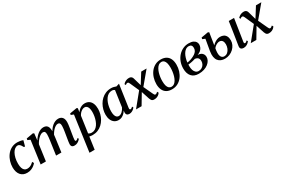

<svg xmlns="http://www.w3.org/2000/svg" viewBox="128 -1859 5077 3420"><g transform="rotate(-30 2667.0 -149.0)"><path d="M206 10Q121.5 10 74 -46.8Q26.5 -103.5 26 -204Q26 -265 44.8 -326Q63.5 -387 100.8 -438Q138 -489 193.2 -519.8Q248.5 -550.5 320.5 -550.5Q348 -550.5 380.2 -545Q412.5 -539.5 435.5 -529L404.5 -416L382.5 -419Q370 -443.5 356.8 -461.5Q343.5 -479.5 329.2 -489Q315 -498.5 299.5 -498.5Q267.5 -498.5 239 -477.5Q210.5 -456.5 189 -418Q167.5 -379.5 155 -327Q142.5 -274.5 143 -211.5Q143.5 -159.5 155 -124.2Q166.5 -89 188.5 -71Q210.5 -53 243 -53Q272 -53 295.2 -61.2Q318.5 -69.5 338.8 -83.8Q359 -98 377 -116L395.5 -82.5Q381 -63.5 354.5 -41.8Q328 -20 291 -5Q254 10 206 10Z M664 -538 648 -398.5Q665.5 -429 688.8 -456.5Q712 -484 739 -505.2Q766 -526.5 795.8 -538.5Q825.5 -550.5 857 -550.5Q892.5 -550.5 916 -536Q939.5 -521.5 951 -491.5Q962.5 -461.5 962.5 -415Q962.5 -408.5 961.8 -399.2Q961 -390 959.8 -379.2Q958.5 -368.5 957 -357L942 -367Q960 -408 983.8 -441.8Q1007.5 -475.5 1036 -499.8Q1064.5 -524 1096 -537.2Q1127.5 -550.5 1161 -550.5Q1212 -550.5 1242.2 -518.8Q1272.5 -487 1272.5 -418.5Q1272.5 -398.5 1268.8 -368.8Q1265 -339 1259.8 -306Q1254.5 -273 1249.5 -243Q1245 -215.5 1240 -185.8Q1235 -156 1231.2 -129Q1227.5 -102 1226.5 -82Q1226 -65.5 1230 -58.5Q1234 -51.5 1242 -51.5Q1252 -51.5 1263.5 -58Q1275 -64.5 1291.5 -80L1303.5 -56Q1296.5 -46.5 1279.5 -30.8Q1262.5 -15 1237 -2.2Q1211.5 10.5 1178.5 10.5Q1155 10.5 1140.2 2.8Q1125.5 -5 1119 -19.5Q1112.5 -34 1112.5 -54Q1113 -71.5 1117 -99.8Q1121 -128 1126.5 -160.5Q1132 -193 1137 -224Q1142 -253.5 1147.2 -286.2Q1152.5 -319 1156.2 -350.2Q1160 -381.5 1160 -406Q1160 -446 1148.2 -461Q1136.5 -476 1110.5 -476Q1090 -476 1066.5 -463Q1043 -450 1019.2 -426Q995.5 -402 974.5 -370Q953.5 -338 938.5 -299.5L958.5 -367.5Q957.5 -347 955 -324Q952.5 -301 949.5 -278.2Q946.5 -255.5 943.5 -234L912 0H802.5L834 -222.5Q838.5 -253 843.2 -286Q848 -319 851 -350.2Q854 -381.5 854 -405Q853.5 -446.5 842 -461.5Q830.5 -476.5 802 -476.5Q783 -476.5 760.8 -464.5Q738.5 -452.5 715.8 -431.2Q693 -410 673 -383Q653 -356 638.5 -326.5L593.5 0H485.5L550 -471.5L497 -495L502.5 -525L643.5 -550Z M1343 254 1444.5 -474.5 1389.5 -496.5 1395 -525 1540 -550 1560 -538 1549.5 -460Q1565.5 -485 1589.2 -505.8Q1613 -526.5 1642.5 -539Q1672 -551.5 1705.5 -551.5Q1759 -551.5 1795 -526.5Q1831 -501.5 1849 -456Q1867 -410.5 1867 -348Q1867 -296.5 1853.2 -245Q1839.5 -193.5 1813 -147.5Q1786.5 -101.5 1748.2 -66Q1710 -30.5 1660.5 -10.2Q1611 10 1551.5 10Q1535.5 10 1518.5 7.5Q1501.5 5 1485.5 1.5L1450 254ZM1494 -57.5Q1506 -47 1522.8 -41.2Q1539.5 -35.5 1561 -35.5Q1599.5 -35.5 1630 -54.5Q1660.5 -73.5 1683.5 -106Q1706.5 -138.5 1721.2 -179.5Q1736 -220.5 1743.5 -264.8Q1751 -309 1751 -351Q1751 -394.5 1741.8 -425.8Q1732.5 -457 1714.5 -474Q1696.5 -491 1670 -491Q1643 -491 1617.8 -476.5Q1592.5 -462 1572.5 -439.2Q1552.5 -416.5 1541.5 -392Z M2346.5 -90Q2343.5 -68 2349.5 -59.8Q2355.5 -51.5 2365.5 -51.5Q2374.5 -51.5 2385.5 -57.8Q2396.5 -64 2410.5 -78L2423.5 -53.5Q2417.5 -44.5 2401.2 -29.2Q2385 -14 2360.8 -1.8Q2336.5 10.5 2306 10.5Q2275 10.5 2258 -7Q2241 -24.5 2242.5 -57.5L2247.5 -94Q2232.5 -68 2209.2 -44.2Q2186 -20.5 2156 -5Q2126 10.5 2089 10.5Q2038 10.5 2002.2 -14.8Q1966.5 -40 1947.8 -84.8Q1929 -129.5 1929 -188.5Q1929 -240 1942.5 -291.5Q1956 -343 1982.5 -389.5Q2009 -436 2047.8 -472.2Q2086.5 -508.5 2137 -529.5Q2187.5 -550.5 2249 -550.5Q2275 -550.5 2302 -544.2Q2329 -538 2350 -529L2413 -548.5ZM2295.5 -485.5Q2285.5 -495 2271.2 -500.2Q2257 -505.5 2239 -505.5Q2199.5 -505.5 2168.2 -486.5Q2137 -467.5 2113.8 -435Q2090.5 -402.5 2075.2 -361.5Q2060 -320.5 2052.5 -276Q2045 -231.5 2045 -189Q2045 -142 2054.8 -111.2Q2064.5 -80.5 2082 -65.5Q2099.5 -50.5 2122.5 -50.5Q2143 -50.5 2161.8 -59.5Q2180.5 -68.5 2196.8 -83.5Q2213 -98.5 2226.2 -117.5Q2239.5 -136.5 2248.5 -156.5Z M2818.5 9.5Q2798.5 9.5 2784.8 3Q2771 -3.5 2761.8 -17Q2752.5 -30.5 2744.5 -52L2678 -257L2712 -252L2561.5 0H2447L2692 -300.5L2681.5 -235L2584.5 -453Q2578 -468 2570.5 -477.2Q2563 -486.5 2550 -486.5Q2537 -486.5 2526.2 -480.5Q2515.5 -474.5 2508 -466.5L2494 -492Q2500 -500.5 2516.5 -514Q2533 -527.5 2558.2 -538.2Q2583.5 -549 2616 -549Q2636.5 -549 2650.8 -542.8Q2665 -536.5 2674.5 -524.2Q2684 -512 2689 -493.5L2746 -295L2713.5 -297.5L2864 -537.5H2974.5L2733 -248.5L2744 -314L2846 -95Q2854 -78 2861.5 -67.5Q2869 -57 2881.5 -57Q2891.5 -57 2903.2 -63.8Q2915 -70.5 2929.5 -84.5L2945 -56.5Q2938.5 -46 2922.5 -30.2Q2906.5 -14.5 2880.8 -2.5Q2855 9.5 2818.5 9.5Z M3270 -551Q3335.5 -551 3380 -525Q3424.5 -499 3447.2 -450Q3470 -401 3470 -331Q3470.5 -264.5 3451 -203Q3431.5 -141.5 3394.5 -93Q3357.5 -44.5 3304.8 -16.5Q3252 11.5 3185.5 11.5Q3121 11.5 3076.2 -14.2Q3031.5 -40 3008.8 -89Q2986 -138 2985.5 -206.5Q2985.5 -274 3005 -336Q3024.5 -398 3061.5 -446.5Q3098.5 -495 3151.2 -523Q3204 -551 3270 -551ZM3258 -507Q3226 -507 3201 -488Q3176 -469 3157.5 -437Q3139 -405 3127 -365Q3115 -325 3109.2 -282.5Q3103.5 -240 3104 -200.5Q3104 -143.5 3115.2 -106.2Q3126.5 -69 3147.8 -50.8Q3169 -32.5 3199.5 -32.5Q3231 -32.5 3255.8 -51.2Q3280.5 -70 3298.8 -102Q3317 -134 3328.8 -174Q3340.5 -214 3346.2 -256.2Q3352 -298.5 3352 -337.5Q3352 -392.5 3342 -430.2Q3332 -468 3311.2 -487.5Q3290.5 -507 3258 -507Z M3735.5 10Q3686 10 3649.2 -5.2Q3612.5 -20.5 3588 -49Q3563.5 -77.5 3551.2 -117.5Q3539 -157.5 3539 -207Q3539 -283.5 3563.8 -346.8Q3588.5 -410 3631 -456Q3673.5 -502 3728 -526.8Q3782.5 -551.5 3842.5 -551.5Q3899.5 -551.5 3934.2 -535.8Q3969 -520 3985 -495Q4001 -470 4001 -441Q4001 -408.5 3988 -379.5Q3975 -350.5 3948.5 -327.8Q3922 -305 3882 -291Q3922 -291.5 3949 -277Q3976 -262.5 3989.8 -237.8Q4003.5 -213 4003.5 -182.5Q4003.5 -145.5 3984.8 -111.2Q3966 -77 3930.8 -49.5Q3895.5 -22 3846 -6Q3796.5 10 3735.5 10ZM3758.5 -34Q3795 -34 3823.8 -51.2Q3852.5 -68.5 3869.5 -98.5Q3886.5 -128.5 3887 -166.5Q3887 -194.5 3877.2 -213.5Q3867.5 -232.5 3848.8 -243Q3830 -253.5 3803.5 -256Q3795.5 -254 3783.8 -250.2Q3772 -246.5 3757.8 -242.8Q3743.5 -239 3727.5 -236Q3711.5 -233 3693.5 -230Q3675.5 -227 3655 -226Q3654 -217 3653.8 -207.8Q3653.5 -198.5 3653.5 -188Q3653.5 -144.5 3665.5 -109.8Q3677.5 -75 3700.8 -54.5Q3724 -34 3758.5 -34ZM3656 -265.5Q3676 -267.5 3693.5 -271.2Q3711 -275 3727 -280.5Q3743 -286 3759 -292.5Q3796.5 -308 3825.8 -327.5Q3855 -347 3871.5 -373.2Q3888 -399.5 3888 -434Q3888 -470 3871.2 -488.2Q3854.5 -506.5 3821.5 -506.5Q3785 -506.5 3756.2 -485.8Q3727.5 -465 3707 -430.2Q3686.5 -395.5 3673.8 -352.5Q3661 -309.5 3656 -265.5Z M4659 10.5Q4637.5 10.5 4621.2 3.2Q4605 -4 4597 -18.8Q4589 -33.5 4591.5 -56.5Q4593 -68 4596 -88.5Q4599 -109 4603.5 -136.8Q4608 -164.5 4613.5 -198.5Q4619 -232.5 4625 -271.8Q4631 -311 4637.8 -354.2Q4644.5 -397.5 4651.2 -444Q4658 -490.5 4665 -538.5H4774L4704 -86Q4701 -67.5 4706.5 -59.5Q4712 -51.5 4720.5 -51.5Q4730.5 -51.5 4741.2 -57.5Q4752 -63.5 4768.5 -79.5L4780.5 -55Q4773 -45 4756.8 -29.5Q4740.5 -14 4715.8 -1.8Q4691 10.5 4659 10.5ZM4273 11Q4229.5 11 4194.2 -3.5Q4159 -18 4135.5 -48.5Q4112 -79 4104 -126Q4096 -173 4106.5 -238L4147 -472L4093.5 -495L4099 -525L4241 -550L4263.5 -538L4224.5 -290.5Q4238.5 -307 4263.2 -326Q4288 -345 4319.8 -358.5Q4351.5 -372 4387 -372Q4428.5 -372 4459.5 -356.2Q4490.5 -340.5 4508 -307.2Q4525.5 -274 4525.5 -222Q4525.5 -176.5 4505.8 -134.5Q4486 -92.5 4451.5 -59.8Q4417 -27 4371.2 -8Q4325.5 11 4273 11ZM4281.5 -32.5Q4322 -32.5 4351.8 -57.5Q4381.5 -82.5 4397.8 -122.5Q4414 -162.5 4414 -206Q4414 -249 4394.8 -277.5Q4375.5 -306 4333.5 -306Q4313.5 -306 4290.8 -296Q4268 -286 4248 -270.2Q4228 -254.5 4215.5 -236Q4211.5 -216.5 4209 -195.5Q4206.5 -174.5 4205.5 -154Q4204 -113 4213.2 -86Q4222.5 -59 4240.5 -45.8Q4258.5 -32.5 4281.5 -32.5Z M5178.5 9.5Q5158.5 9.5 5144.8 3Q5131 -3.5 5121.8 -17Q5112.5 -30.5 5104.5 -52L5038 -257L5072 -252L4921.5 0H4807L5052 -300.5L5041.5 -235L4944.5 -453Q4938 -468 4930.5 -477.2Q4923 -486.5 4910 -486.5Q4897 -486.5 4886.2 -480.5Q4875.5 -474.5 4868 -466.5L4854 -492Q4860 -500.5 4876.5 -514Q4893 -527.5 4918.2 -538.2Q4943.5 -549 4976 -549Q4996.5 -549 5010.8 -542.8Q5025 -536.5 5034.5 -524.2Q5044 -512 5049 -493.5L5106 -295L5073.5 -297.5L5224 -537.5H5334.5L5093 -248.5L5104 -314L5206 -95Q5214 -78 5221.5 -67.5Q5229 -57 5241.5 -57Q5251.5 -57 5263.2 -63.8Q5275 -70.5 5289.5 -84.5L5305 -56.5Q5298.5 -46 5282.5 -30.2Q5266.5 -14.5 5240.8 -2.5Q5215 9.5 5178.5 9.5Z"/></g></svg>

Font: Merriweather 60pt Medium
Style: Italic
Weight: 500
Italic angle: -7.8°
Version: Version 2.101